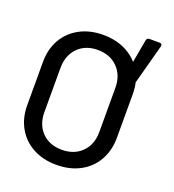

<svg xmlns="http://www.w3.org/2000/svg" viewBox="-140 -879 902 996"><g transform="rotate(20 311.0 -380.5)"><path d="M435 -227V-470Q435 -540 393 -582.5Q351 -625 283 -625Q215 -625 173.5 -582.5Q132 -540 132 -470V-227Q132 -158 173.5 -116Q215 -74 283 -74Q351 -74 393 -116Q435 -158 435 -227ZM524 -535Q531 -504 531 -469V-231Q531 -160 500 -105.5Q469 -51 413 -21Q357 9 283 9Q210 9 154 -21Q98 -51 67 -105.5Q36 -160 36 -231V-469Q36 -540 67 -594Q98 -648 154 -678Q210 -708 283 -708Q357 -708 413 -678Q449 -659 475 -629L498 -756Q501 -770 514 -770H570Q578 -770 581.5 -765.5Q585 -761 583 -753L526 -541Q525 -537 524 -535Z"/></g></svg>

Font: Barlow_Medium_SS
Style: Regular
Weight: 500
Designer: Jeremy Tribby
Foundry: Jeremy Tribby
Version: Version 1.101 August 23, 2024